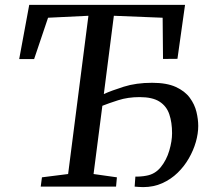

<svg xmlns="http://www.w3.org/2000/svg" viewBox="-20 -763 858 785"><path d="M146.5 0 151.5 -38 258.5 -51.5 341.5 -698.5 176.5 -690.5 119.5 -521.5H58.5L99.5 -743H736.5L705.5 -522.5L646.5 -522L645 -690.5L445.5 -698.5L404.5 -378.5Q435.5 -392.5 486 -408.5Q536.5 -424.5 602 -424.5Q661.5 -424.5 698.8 -407.5Q736 -390.5 756 -363.2Q776 -336 783.2 -305.5Q790.5 -275 790.5 -248Q790.5 -217 780.8 -182.8Q771 -148.5 752.2 -115.8Q733.5 -83 706.2 -56.5Q679 -30 643.5 -14Q608 2 565 2Q556 2 546.2 1.2Q536.5 0.5 530.5 0L533.5 -41Q540 -40.5 554 -41.5Q568 -42.5 577.5 -44.5Q614 -50.5 637.5 -79.8Q661 -109 672.2 -147.5Q683.5 -186 683.5 -218.5Q683.5 -262.5 672.2 -295.8Q661 -329 632.2 -347.5Q603.5 -366 551 -366Q503 -366 463.2 -353.2Q423.5 -340.5 398.5 -330.5L362.5 -51.5L458 -38L454.5 0Z"/></svg>

Font: Merriweather 28pt
Style: Italic
Weight: 400
Italic angle: -7.8°
Version: Version 2.101